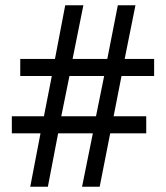

<svg xmlns="http://www.w3.org/2000/svg" viewBox="-20 -710 631 730"><path d="M95 0 134 -203H25V-268H147L177 -421H57V-486H189L228 -690H297L256 -486H388L428 -690H495L454 -486H566V-421H442L412 -268H536V-203H399L359 0H292L333 -203H201L162 0ZM213 -268H345L376 -421H244Z"/></svg>

Font: Noto Sans Kannada SemiCondensed
Style: Regular
Weight: 400
Width: 4
Designer: Jelle Bosma - Monotype Design Team
Foundry: Monotype Imaging Inc.
Version: Version 2.005; ttfautohint (v1.8.4.7-5d5b)